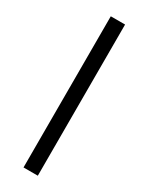

<svg xmlns="http://www.w3.org/2000/svg" viewBox="-196 -777 631 814"><g transform="rotate(30 119.0 -370.0)"><path d="M154 -740V0H84V-740Z"/></g></svg>

Font: Quattrocento Sans
Style: Regular
Weight: 400
Designer: Pablo Impallari
Foundry: Pablo Impallari, Igino Marini, Brenda Gallo
Version: Version 2.000